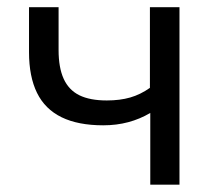

<svg xmlns="http://www.w3.org/2000/svg" viewBox="-20 -506 592 526"><path d="M391.7 0V-196.6Q363.6 -179.9 331.4 -171.3Q299.2 -162.7 262.8 -162.7Q194 -162.7 148.7 -184.8Q103.3 -207 81.4 -251.6Q59.5 -296.2 59.5 -363.1V-486.3H140.5V-368.8Q140.5 -320.9 154.4 -290.2Q168.3 -259.5 197.3 -245.1Q226.3 -230.8 272.6 -230.8Q308.6 -230.8 336.7 -238.9Q364.8 -247 390.7 -265.3V-486.3H471.7V0Z"/></svg>

Font: Nunito Sans 12pt ExtraLight
Style: Regular
Weight: 200
Designer: Vernon Adams
Foundry: Vernon Adams
Version: Version 3.101;gftools[0.9.27]